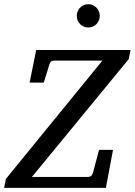

<svg xmlns="http://www.w3.org/2000/svg" viewBox="-40 -914 655 934"><path d="M585.9 -626 115.2 -53.2H387.2Q406.7 -53.2 412.1 -73.2L441.9 -185.1H509.8L475.1 0H-20L-11.2 -43.9L458 -619.1H224.1Q213.4 -619.1 208.3 -614.5Q203.1 -609.9 200.2 -600.1L172.9 -512.2H104L136.2 -670.9H595.2ZM445.3 -836.4Q445.3 -824.7 440.9 -814.5Q436.5 -804.2 429 -796.6Q421.4 -789.1 411.1 -784.7Q400.9 -780.3 389.2 -780.3Q377.4 -780.3 367.4 -784.7Q357.4 -789.1 349.9 -796.6Q342.3 -804.2 337.9 -814.5Q333.5 -824.7 333.5 -836.4Q333.5 -848.1 337.6 -858.4Q341.8 -868.7 349.4 -876.5Q356.9 -884.3 367.2 -888.9Q377.4 -893.6 389.2 -893.6Q400.9 -893.6 411.1 -889.2Q421.4 -884.8 429 -877Q436.5 -869.1 440.9 -858.6Q445.3 -848.1 445.3 -836.4Z"/></svg>

Font: Charis SIL Afr
Style: Italic
Weight: 400
Italic angle: -11°
Foundry: SIL International
Version: Version 5.000